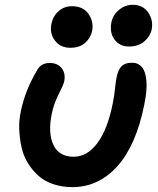

<svg xmlns="http://www.w3.org/2000/svg" viewBox="-20 -766 657 796"><path d="M514.2 -573.2Q476.1 -573.2 454.8 -602.1Q433.6 -630.9 441.9 -673.8Q448.2 -704.6 473.6 -725.3Q499 -746.1 529.8 -746.1Q572.8 -746.1 594.5 -714.1Q616.2 -682.1 608.9 -644Q603 -615.7 578.6 -594.5Q554.2 -573.2 514.2 -573.2ZM271 -567.9Q231 -567.9 208.3 -597.2Q185.5 -626.5 192.9 -666Q199.7 -699.2 222.9 -719.7Q246.1 -740.2 277.8 -740.2Q324.7 -740.2 346.9 -708.5Q369.1 -676.8 361.8 -637.2Q355.5 -607.9 332.5 -587.9Q309.6 -567.9 271 -567.9ZM279.8 9.8Q236.8 9.8 200.4 -2.7Q164.1 -15.1 139.2 -37.4Q114.3 -59.6 95.7 -89.8Q77.1 -120.1 69.3 -155.3Q61.5 -190.4 59.8 -229Q58.1 -267.6 66.9 -307.1Q84 -390.1 132.8 -473.1Q148.9 -504.9 186 -504.9Q218.8 -504.9 235.8 -483.2Q252.9 -461.4 246.1 -428.2Q243.7 -415.5 223.1 -375Q202.6 -334.5 194.8 -294.9Q178.2 -215.3 201.2 -165.8Q224.1 -116.2 285.2 -116.2Q342.3 -116.2 384.5 -173.8Q426.8 -231.4 448.2 -340.8Q453.6 -368.2 457 -400.4Q460.4 -432.6 463.9 -448.2Q470.2 -477.5 484.4 -491.7Q498.5 -505.9 526.9 -505.9Q552.7 -505.9 567.9 -488.5Q583 -471.2 586.9 -432.6Q590.8 -394 578.1 -332Q544.4 -163.6 466.6 -76.9Q388.7 9.8 279.8 9.8Z"/></svg>

Font: Shantell Sans Normal
Style: Italic
Weight: 600
Italic angle: -11.31°
Designer: Stephen Nixon, Anya Danilova, Shantell Martin
Foundry: Arrow Type
Version: Version 1.006;[559af2be0]